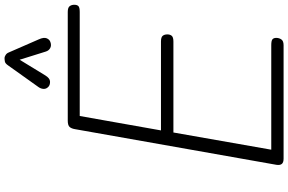

<svg xmlns="http://www.w3.org/2000/svg" viewBox="-227 -1013 1240 826"><g transform="rotate(-90 393.0 -600.0)"><path d="M123.5 0Q106.5 0 100.5 -8Q94.5 -16 97 -31L250 -895.5Q252.5 -912 259.5 -920.2Q266.5 -928.5 287 -928.5H754.5Q773.5 -928.5 779.5 -920.2Q785.5 -912 785.5 -900.5Q785.5 -888.5 779.8 -882.8Q774 -877 754.5 -877H307L245 -527.5H627Q646 -527.5 652 -520Q658 -512.5 658 -500Q658 -488.5 652 -481.2Q646 -474 627 -474H236L162 -53H611.5Q631 -53 637 -47.8Q643 -42.5 643 -31.5Q643 -19.5 636.5 -9.8Q630 0 611.5 0ZM624.5 -1003Q610.5 -998 599.2 -1004Q588 -1010 584 -1023.5L549 -1135.5L481.5 -1025Q469.5 -1005.5 455.8 -1004.8Q442 -1004 433.5 -1011Q423 -1020.5 423.5 -1032.2Q424 -1044 431.5 -1054.5L524.5 -1185Q533 -1197.5 541.2 -1199Q549.5 -1200.5 557 -1200.5Q561.5 -1200.5 569 -1196Q576.5 -1191.5 580 -1183L636.5 -1053.5Q646.5 -1031.5 641.2 -1019Q636 -1006.5 624.5 -1003Z"/></g></svg>

Font: Edu AU VIC WA NT Pre
Style: Regular
Weight: 400
Designer: Tina and Corey Anderson, Eben Sorkin, Mirko Velimirovic
Foundry: Google for Education
Version: Version 1.001